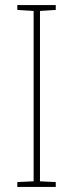

<svg xmlns="http://www.w3.org/2000/svg" viewBox="-20 -734 287 754"><path d="M199 0V-19L137 -22V-691L199 -695V-714H48V-695L112 -691V-22L48 -19V0Z"/></svg>

Font: Noto Sans Oriya Cond Thin
Style: Regular
Weight: 100
Width: 3
Designer: Amélie Bonet and Sol Matas
Foundry: Google LLC
Version: Version 2.006